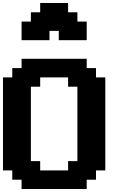

<svg xmlns="http://www.w3.org/2000/svg" viewBox="-20 -1270 852 1290"><path d="M125 0H562.5V-62.5H625V-125H687.5V-750H625V-812.5H562.5V-875H125V-812.5H62.5V-750H0V-125H62.5V-62.5H125ZM437.5 -125H250V-187.5H187.5V-687.5H250V-750H437.5V-687.5H500V-187.5H437.5ZM375 -1000H562.5V-1125H500V-1187.5H437.5V-1250H250V-1187.5H187.5V-1125H125V-1000H312.5V-1062.5H375Z"/></svg>

Font: Faithful 32x
Style: Semibold
Weight: 400
Foundry: Faithful Resource Pack
Version: Version 1.0; January 27, 2023